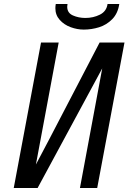

<svg xmlns="http://www.w3.org/2000/svg" viewBox="-20 -937 640 957"><path d="M378.5 0 489.5 -596 167.5 0H48.5L184.5 -725H272.5L159 -117L225.5 -243L476.5 -725H600.5L464.5 0ZM256 -896Q256 -907 258 -917H316.5Q315 -909.5 315 -903.5Q315 -872.5 343.5 -860Q372 -847.5 405.5 -847.5Q445 -847.5 478 -864Q511 -880.5 516 -917H574.5Q567.5 -870 539.5 -841.5Q511.5 -813 474 -801.2Q436.5 -789.5 397.5 -789.5Q365 -789.5 332.2 -801.5Q299.5 -813.5 277.8 -837.8Q256 -862 256 -896Z"/></svg>

Font: JuliaMono Italic
Style: Regular
Weight: 400
Italic angle: -9°
Monospace: yes
Designer: cormullion
Foundry: corm
Version: Version 0.049; ttfautohint (v1.8.4)